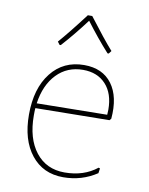

<svg xmlns="http://www.w3.org/2000/svg" viewBox="-77 -715 601 777"><g transform="rotate(10 223.0 -326.5)"><path d="M129 -520 120 -532Q158 -575 221 -658H239Q302 -575 340 -532L331 -520H326Q278 -573 230 -637Q182 -573 134 -520ZM236 5Q153 5 104.5 -56Q56 -117 56 -221Q56 -329 106.5 -393Q157 -457 242 -457Q318 -457 356.5 -405Q395 -353 387 -262L381 -255L77 -251Q76 -242 76 -221Q76 -126 119.5 -70.5Q163 -15 238 -15Q317 -15 371 -58L377 -56L374 -36Q312 5 236 5ZM241 -437Q176 -437 133 -392.5Q90 -348 79 -271L368 -275L369 -296Q369 -362 334.5 -399.5Q300 -437 241 -437Z"/></g></svg>

Font: Alegreya Sans Thin
Style: Regular
Weight: 100
Designer: Juan Pablo del Peral
Foundry: Huerta Tipografica
Version: Version 2.007